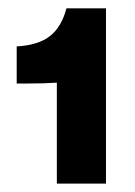

<svg xmlns="http://www.w3.org/2000/svg" viewBox="-20 -932 324 460"><path d="M233.9 -492.2H116.2V-733.9Q85.9 -731.9 44.9 -731.9H20V-820.8Q71.8 -823.7 99.6 -845.5Q127.4 -867.2 139.2 -912.1H233.9Z"/></svg>

Font: Creato Display Black
Style: Regular
Weight: 900
Version: Version 1.000